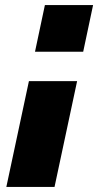

<svg xmlns="http://www.w3.org/2000/svg" viewBox="-20 -730 387 757"><path d="M347 -710 308 -526H118L157 -710ZM284 -410 195 7H5L94 -410Z"/></svg>

Font: Raleway Black
Style: Italic
Weight: 900
Italic angle: -12°
Designer: Matt McInerney, Pablo Impallari, Rodrigo Fuenzalida
Foundry: Matt McInerney, Pablo Impallari, Rodrigo Fuenzalida
Version: Version 4.101;RELEASE